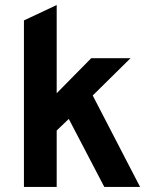

<svg xmlns="http://www.w3.org/2000/svg" viewBox="-20 -742 606 762"><path d="M253 -270 205 -224V0H75V-661L205 -722V-372L342 -511H498L348 -363L536 0H394Z"/></svg>

Font: ReCut ExtraBold
Style: Regular
Weight: 800
Designer: Giant Group (for alternate capitals set)
Version: Version 2.002;FEAKit 1.0